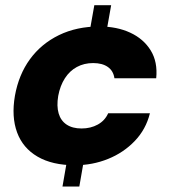

<svg xmlns="http://www.w3.org/2000/svg" viewBox="-20 -617 671 723"><path d="M330.8 -379.5Q296.5 -379.5 269.3 -364.7Q242.2 -350 224.4 -322.3Q206.5 -294.6 199.2 -255.8Q192.8 -217.6 200.8 -190.1Q208.8 -162.6 230.8 -147.9Q252.8 -133.2 287.1 -133.2Q321.5 -133.2 348.3 -148Q375.1 -162.9 387.3 -190.4H544.5Q529.5 -129.8 487.2 -85.8Q445 -41.9 386.6 -18.4Q328.2 5.2 262.2 5.2Q176.8 5.2 121.4 -27.2Q66 -59.5 44.3 -118.5Q22.6 -177.5 36.2 -256.4Q50.3 -335.7 92.7 -393.9Q135.1 -452.1 201.9 -484.7Q268.8 -517.3 354.2 -517.3Q420.2 -517.3 470.3 -494Q520.5 -470.8 547.4 -427.3Q574.3 -383.8 568.2 -322.3H410.9Q406.9 -350.3 386 -364.9Q365.1 -379.5 330.8 -379.5ZM301.3 -406.5 335.2 -597.5H398.6L364.7 -406.5ZM215.3 85.4 248.6 -106.2H312L278.7 85.4Z"/></svg>

Font: Poppins Variable
Style: Italic
Weight: 100
Italic angle: -10°
Designer: Jonny Pinhorn
Foundry: Indian Type Foundry
Version: Version 6.000